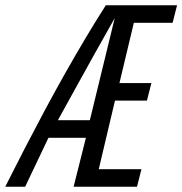

<svg xmlns="http://www.w3.org/2000/svg" viewBox="-46 -713 696 733"><path d="M-26 0Q10 -72 47.5 -144.5Q85 -217 123.5 -289Q162 -361 201.5 -431Q241 -501 280 -566.5Q319 -632 358 -693H630L613 -626H465L410 -396H532L515 -329H393L331 -67H494L477 0H235L282 -187H139L50 0ZM175 -254H297L392 -644Q353 -575 313.5 -504.5Q274 -434 239 -370Q204 -306 175 -254Z"/></svg>

Font: Ubuntu Sans Mono
Style: Italic
Weight: 400
Italic angle: -13.5°
Monospace: yes
Designer: Dalton Maag Ltd
Foundry: Dalton Maag Ltd
Version: Version 1.006